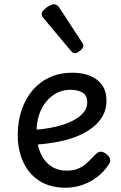

<svg xmlns="http://www.w3.org/2000/svg" viewBox="-20 -859 566 898"><path d="M288 19Q213 19 163 -14Q113 -47 88 -102.5Q63 -158 63 -227Q63 -292 81.5 -345.5Q100 -399 133.5 -438Q167 -477 214 -498Q261 -519 318 -519Q365 -519 401 -504.5Q437 -490 457.5 -461Q478 -432 478 -387Q478 -349 461 -318Q444 -287 413.5 -263Q383 -239 341.5 -222Q300 -205 249.5 -195.5Q199 -186 143 -182L142 -252Q175 -254 210 -260Q245 -266 277 -276.5Q309 -287 334 -302Q359 -317 373.5 -336.5Q388 -356 388 -380Q388 -412 366.5 -425.5Q345 -439 310 -439Q277 -439 248.5 -425.5Q220 -412 198 -386Q176 -360 163.5 -324Q151 -288 151 -243Q151 -187 168 -146.5Q185 -106 216.5 -83.5Q248 -61 292 -61Q323 -61 345 -70Q367 -79 385.5 -96Q404 -113 425 -135Q439 -150 451.5 -149.5Q464 -149 478 -138Q492 -127 495 -115Q498 -103 489 -90Q463 -51 429 -27Q395 -3 359 8Q323 19 288 19ZM329 -610Q325 -610 320.5 -613Q316 -616 310 -623L187 -770Q180 -778 177.5 -782.5Q175 -787 175 -794Q175 -803 185.5 -813.5Q196 -824 209.5 -831.5Q223 -839 233 -839Q247 -839 257 -824L364 -660Q369 -653 369.5 -650Q370 -647 370 -644Q370 -634 355 -622Q340 -610 329 -610Z"/></svg>

Font: Playwrite NG Modern
Style: Regular
Weight: 400
Designer: Veronika Burian, José Scaglione
Foundry: TypeTogether
Version: Version 1.002